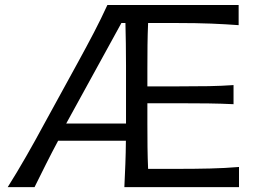

<svg xmlns="http://www.w3.org/2000/svg" viewBox="-20 -770 1062 790"><path d="M11.7 0Q49.3 -59.6 87.9 -127Q126.5 -194.3 158.7 -254.4L301.3 -514.6Q336.4 -578.6 366.2 -635.7Q396 -692.9 421.9 -749.5H961.9V-666.5Q909.2 -670.4 848.6 -672.9Q788.1 -675.3 706.1 -675.3H589.4Q587.4 -629.4 586.9 -584Q586.4 -538.6 586.4 -486.3V-414.6H713.4Q786.1 -414.6 838.9 -415.5Q891.6 -416.5 940.9 -419.9V-341.3Q888.7 -343.8 836.2 -344.5Q783.7 -345.2 712.4 -345.2H586.4V-261.7Q586.4 -210 586.9 -165.3Q587.4 -120.6 589.4 -75.2H713.4Q782.7 -75.2 844.5 -76.7Q906.2 -78.1 963.4 -83V0H491.7Q494.1 -49.3 495.8 -95Q497.6 -140.6 498 -190.9H219.2Q193.8 -143.6 169.4 -95Q145 -46.4 122.1 0ZM498.5 -261.7V-499.5Q498.5 -548.8 497.8 -591.6Q497.1 -634.3 496.1 -675.3H479.5L252.4 -261.7Z"/></svg>

Font: Pinar DS2-Regular
Style: Regular
Weight: 400
Designer: Amin Abedi
Version: Version 2.000